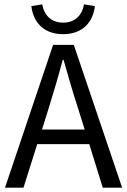

<svg xmlns="http://www.w3.org/2000/svg" viewBox="-20 -862 584 882"><path d="M270 -705C363 -705 408 -764 416 -834L366 -842C358 -795 327 -758 270 -758C213 -758 182 -795 174 -842L124 -834C132 -764 177 -705 270 -705ZM452 0H541L319 -656H224L3 0H88L151 -200H390ZM173 -267 204 -366C227 -440 248 -511 268 -587H272C293 -512 314 -440 338 -366L369 -267Z"/></svg>

Font: Cambridge Sans
Style: Regular
Weight: 400
Version: Version 2.020;PS 002.020;hotconv 1.0.88;makeotf.lib2.5.64775